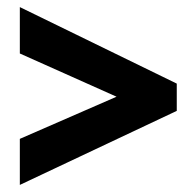

<svg xmlns="http://www.w3.org/2000/svg" viewBox="-20 -631 553 542"><path d="M36 -239 309 -358 36 -480V-611L479 -395V-318L36 -109Z"/></svg>

Font: Noto Sans Condensed ExtraBold
Style: Regular
Weight: 800
Width: 3
Designer: Monotype Design Team
Foundry: Monotype Imaging Inc.
Version: Version 2.013; ttfautohint (v1.8.4.7-5d5b)